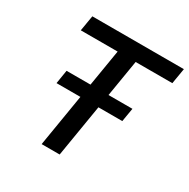

<svg xmlns="http://www.w3.org/2000/svg" viewBox="-164 -878 1011 1027"><g transform="rotate(30 342.0 -364.0)"><path d="M102.1 -631.8 118.2 -727.5H683.6L667.5 -631.8H440.9L336.4 0H225.1L329.6 -631.8ZM130.9 -322.3 144.5 -406.2H551.3L537.1 -322.3Z"/></g></svg>

Font: Inter 16pt Medium
Style: Italic
Weight: 500
Italic angle: -9.3988°
Version: Version 4.001;git-66647c0bb